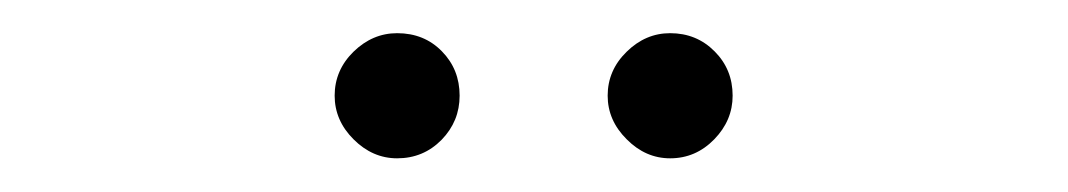

<svg xmlns="http://www.w3.org/2000/svg" viewBox="-20 -717 634 114"><path d="M178.7 -660.2Q178.7 -675.3 189.9 -686.3Q201.2 -697.3 215.8 -697.3Q231.9 -697.3 242.4 -686.5Q252.9 -675.8 252.9 -660.2Q252.9 -645 242.2 -634Q231.4 -623 215.8 -623Q201.2 -623 189.9 -634.3Q178.7 -645.5 178.7 -660.2ZM340.8 -660.2Q340.8 -675.3 352.1 -686.3Q363.3 -697.3 377.9 -697.3Q393.6 -697.3 404.3 -686.5Q415 -675.8 415 -660.2Q415 -645.5 404.1 -634.3Q393.1 -623 377.9 -623Q363.3 -623 352.1 -634.3Q340.8 -645.5 340.8 -660.2Z"/></svg>

Font: Pretendard GOV ExtraLight
Style: Regular
Weight: 200
Designer: Base glyphs from Inter by Rasmus Andersson; Hangeul glyphs from Noto Sans CJK(Source Han Sans) by Jang Soo-young and Kan
Foundry: Kil Hyung-jin
Version: Version 1.309